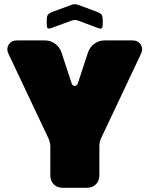

<svg xmlns="http://www.w3.org/2000/svg" viewBox="-20 -892 710 912"><path d="M219 -60Q219 -33 235 -16.5Q251 0 278 0H392Q419 0 435.5 -16.5Q452 -33 452 -60V-197Q452 -206 454 -216.5Q456 -227 460 -235L650 -637Q661 -660 648.5 -680Q636 -700 610 -700H477Q450 -700 428.5 -684.5Q407 -669 398 -643L350 -497Q346 -484 335 -484Q324 -484 320 -497L272 -643Q263 -669 241.5 -684.5Q220 -700 193 -700H60Q34 -700 21.5 -680Q9 -660 20 -637L210 -235Q214 -227 216.5 -216.5Q219 -206 219 -197ZM202 -780Q202 -761 207 -757.5Q212 -754 230 -761L317 -793Q326 -797 335.5 -797Q345 -797 354 -793L440 -761Q458 -754 463 -757.5Q468 -761 468 -780V-795Q468 -814 463 -821.5Q458 -829 440 -836L354 -868Q345 -872 335.5 -872Q326 -872 317 -868L230 -836Q212 -829 207 -821.5Q202 -814 202 -795Z"/></svg>

Font: Bolota
Style: Bold
Weight: 240
Designer: Gabriel Pang
Version: Version 1.000